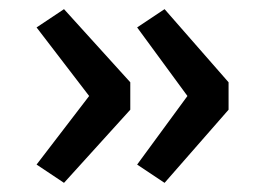

<svg xmlns="http://www.w3.org/2000/svg" viewBox="-20 -475 580 420"><path d="M60 -115 175 -265 60 -415 120 -455 265 -295V-235L120 -75ZM280 -115 390 -265 280 -415 340 -455 480 -295V-235L340 -75Z"/></svg>

Font: Bitter
Style: Regular
Weight: 400
Designer: Sol Matas
Foundry: Sol Matas
Version: Version 1.001